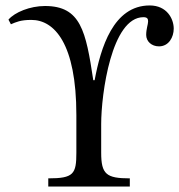

<svg xmlns="http://www.w3.org/2000/svg" viewBox="-20 -684 657 704"><path d="M322 -390C295 -570 276 -662 145 -662C90 -662 34 -639 11 -612L20 -595C39 -603 55 -611 95 -611C179 -611 260 -525 260 -262V-124C260 -46 250 -30 157 -30V0H456V-30C370 -30 351 -45 351 -124V-229C351 -340 389 -621 506 -621C522 -621 523 -613 523 -605C523 -595 516 -578 516 -556C516 -532 536 -514 563 -514C599 -514 617 -548 617 -579C617 -615 592 -664 529 -664C395 -664 349 -508 327 -390Z"/></svg>

Font: STIX Two Math
Style: Regular
Weight: 400
Designer: Ross Mills, John Hudson & Paul Hanslow, Tiro Typeworks Ltd; with portions MicroPress Inc., with additions and correction
Foundry: Tiro Typeworks Ltd
Version: Version 2.02 b142